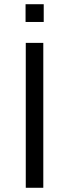

<svg xmlns="http://www.w3.org/2000/svg" viewBox="-20 -889 327 909"><path d="M102 0V-686H185V0ZM101 -785V-869H187V-785Z"/></svg>

Font: Archivo SemiExpanded Light
Style: Regular
Weight: 300
Width: 6
Designer: Hector Gatti
Foundry: Omnibus-Type
Version: Version 2.001